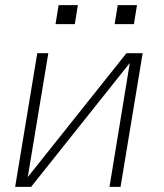

<svg xmlns="http://www.w3.org/2000/svg" viewBox="-20 -727 640 747"><path d="M39 0 125 -520H168L88 -38L472 -520H535L449 0H406L485 -482L101 0ZM426 -633 438 -707H513L501 -633ZM196 -633 208 -707H283L271 -633Z"/></svg>

Font: Iosevka SS04 XLt Ex Obl
Style: Regular
Weight: 200
Width: 7
Italic angle: -9°
Monospace: yes
Designer: Belleve Invis
Foundry: Belleve Invis
Version: Version 19.0.0; ttfautohint (v1.8.4)